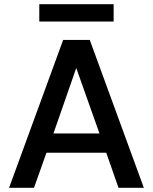

<svg xmlns="http://www.w3.org/2000/svg" viewBox="-20 -889 724 909"><path d="M23 0 279 -700H405L661 0H541L483 -166H200L141 0ZM233 -257H451L341 -567ZM166 -787V-869H518V-787Z"/></svg>

Font: Rethink Sans SemiBold
Style: Regular
Weight: 600
Designer: The Rethink Sans project authors (Hans Thiessen). DM Sans designed by Colophon Foundry.
Foundry: Rethink Communications LLC
Version: Version 1.001